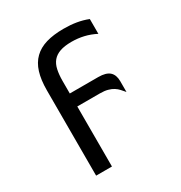

<svg xmlns="http://www.w3.org/2000/svg" viewBox="-165 -615 879 933"><g transform="rotate(-30 275.0 -148.5)"><path d="M193.8 -209.5V-279.3C193.8 -303.1 195.8 -324 199.7 -342C203.6 -360.1 210.5 -375.1 220.5 -387C230.4 -398.8 243.9 -407.8 261 -413.8C278.1 -419.8 299.8 -422.9 326.2 -422.9C349.6 -422.9 372.2 -420.3 394 -415.3C415.9 -410.2 437.5 -402.2 459 -391.1V-474.1C438.5 -482.3 417.2 -488.1 395.3 -491.7C373.3 -495.3 349.6 -497.1 324.2 -497.1C286.5 -497.1 253.8 -493 226.3 -484.9C198.8 -476.7 176 -463.9 158 -446.3C139.9 -428.7 126.5 -406.1 117.9 -378.4C109.3 -350.7 105 -317.4 105 -278.3V200.2H193.8V-136.7H319.8C337.4 -136.7 352.1 -135.1 364 -131.8C375.9 -128.6 386.1 -124.3 394.5 -118.9C403 -113.5 410.4 -107.3 416.7 -100.3C423.1 -93.3 429.5 -85.9 436 -78.1V-138.7C436 -162.1 429.5 -179.8 416.5 -191.7C403.5 -203.5 382.5 -209.5 353.5 -209.5Z"/></g></svg>

Font: CodeNewRoman Nerd Font Mono
Style: Regular
Weight: 400
Monospace: yes
Designer: Sam Radian
Foundry: Code New Roman
Version: Version 2.00 November 29, 2014;Nerd Fonts 3.2.1